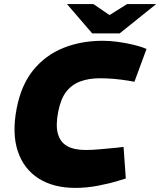

<svg xmlns="http://www.w3.org/2000/svg" viewBox="-20 -908 782 937"><path d="M348 9Q241 9 168.5 -37Q96 -83 67 -169.5Q38 -256 61 -377Q83 -493 142.5 -566Q202 -639 289 -674Q376 -709 481 -709Q516 -709 553 -704Q590 -699 622.5 -691.5Q655 -684 675 -677L695 -669L636 -509L608 -514Q571 -520 537 -523Q503 -526 468 -526Q413 -526 371.5 -510.5Q330 -495 303 -460Q276 -425 264 -362Q251 -297 262.5 -255.5Q274 -214 308 -195Q342 -176 398 -176Q429 -176 467 -179.5Q505 -183 548 -187L583 -191L594 -37L558 -26Q517 -13 460 -2Q403 9 348 9ZM430 -745 490 -819 600 -888H742L564 -745ZM430 -745 307 -888H436L537 -819L564 -745Z"/></svg>

Font: REM ExtraBold
Style: Italic
Weight: 800
Italic angle: -11°
Designer: Octavio Pardo
Foundry: Ashler Design
Version: Version 1.005;gftools[0.9.28]